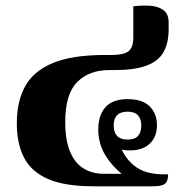

<svg xmlns="http://www.w3.org/2000/svg" viewBox="-20 -654 646 674"><path d="M309 0Q208 0 149 -25.5Q90 -51 64.5 -100.5Q39 -150 39 -221Q39 -298 68.5 -351.5Q98 -405 166 -433Q234 -461 348 -461H371Q414 -461 431 -474Q448 -487 448 -523V-632Q481 -636 509.5 -633.5Q538 -631 555 -617.5Q572 -604 572 -575V-551Q572 -503 554 -471Q536 -439 494 -423.5Q452 -408 381 -408H363Q293 -408 251 -366Q209 -324 209 -225Q209 -162 226 -121.5Q243 -81 273.5 -62.5Q304 -44 343 -44H449L425 -30Q377 -65 351 -107Q325 -149 325 -199Q325 -250 350.5 -278Q376 -306 427 -306Q481 -306 506 -280Q531 -254 531 -215Q531 -173 505.5 -149.5Q480 -126 437 -126Q412 -126 396.5 -132.5Q381 -139 373 -144L397 -154Q408 -122 424.5 -100Q441 -78 461.5 -65Q482 -52 506 -47Q530 -42 555 -42H570Q570 -25 565 -16Q560 -7 548 -3.5Q536 0 516 0ZM428 -164Q453 -164 464.5 -177Q476 -190 476 -213Q476 -236 464.5 -249Q453 -262 428 -262Q379 -262 379 -213Q379 -190 391 -177Q403 -164 428 -164Z"/></svg>

Font: Noto Serif Thai ExtraBold
Style: Regular
Weight: 800
Version: Version 2.001